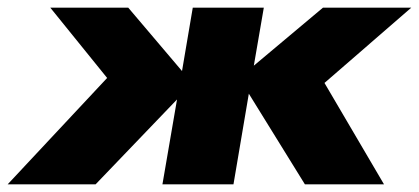

<svg xmlns="http://www.w3.org/2000/svg" viewBox="-55 -480 1091 500"><path d="M279 -460H76L224 -277L-35 0H194L406 -221L368 0H553L593 -236L739 0H945L790 -264L1016 -460H786L606 -309L632 -460H447L419 -295Z"/></svg>

Font: Jost* Black
Style: Italic
Weight: 900
Italic angle: -10°
Version: Version 3.7